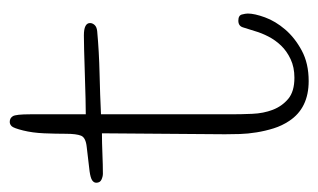

<svg xmlns="http://www.w3.org/2000/svg" viewBox="-168 -506 669 404"><g transform="rotate(-90 167.0 -303.5)"><path d="M89 -424Q70 -424 46 -423Q22 -422 4 -422Q-2 -422 -8.5 -425Q-15 -428 -15 -436Q-15 -441 -10 -444.5Q-5 -448 9 -450L60 -456Q80 -458 84 -468Q88 -478 88 -500Q88 -521 89 -545.5Q90 -570 95 -590Q100 -610 104 -614Q108 -618 113 -618Q121 -618 125 -611.5Q129 -605 129 -575V-458Q138 -458 162.5 -458.5Q187 -459 214 -460Q241 -461 264.5 -461.5Q288 -462 295 -462Q321 -462 321 -449Q321 -444 317 -439.5Q313 -435 304 -434Q260 -430 215 -429Q170 -428 129 -426V-152Q129 -131 130 -107.5Q131 -84 138.5 -64.5Q146 -45 161.5 -32Q177 -19 206 -19Q228 -19 245 -27Q262 -35 273.5 -47Q285 -59 292.5 -73.5Q300 -88 304 -102Q309 -118 312 -127.5Q315 -137 326 -137Q337 -137 339 -129.5Q341 -122 341 -117Q341 -103 333 -81Q325 -59 307.5 -38.5Q290 -18 263 -3.5Q236 11 199 11Q142 11 115 -30Q105 -45 99.5 -62.5Q94 -80 91 -98.5Q88 -117 87.5 -134Q87 -151 87 -165Z"/></g></svg>

Font: Life Savers
Style: Regular
Weight: 400
Designer: Pablo Impallari, Rodrigo Fuenzalida, Brenda Gallo
Foundry: Pablo Impallari, Rodrigo Fuenzalida, Brenda Gallo
Version: Version 3.001; ttfautohint (v0.95) -l 8 -r 50 -G 200 -x 14 -